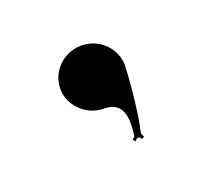

<svg xmlns="http://www.w3.org/2000/svg" viewBox="-42 -124 224 212"><g transform="rotate(-20 70.0 -18.0)"><path d="M30 -41C30 -21 47 -4 68 -4C93 -4 91 20 89 36C89 37 87 38 86 39L88 42C89 41 91 39 93 39C94 39 95 41 96 42L99 40C98 39 97 37 97 35C101 19 105 -16 106 -41C106 -61 89 -78 68 -78C47 -78 30 -61 30 -41Z"/></g></svg>

Font: Armata Saber
Style: Rg
Weight: 400
Designer: Jasper
Foundry: Cannot Into Space Fonts
Version: Version 0.970